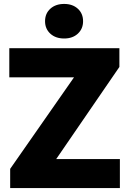

<svg xmlns="http://www.w3.org/2000/svg" viewBox="-20 -956 651 976"><path d="M589.4 0H72.8V-147.5H589.4ZM164.6 0H31.7V-97.7L459.5 -710.9H586.9V-615.7ZM528.3 -563H27.3V-710.9H528.3ZM306.2 -760.3Q262.7 -760.3 235.8 -784.9Q209 -809.6 209 -848.1Q209 -887.2 235.8 -911.6Q262.7 -936 306.2 -936Q349.1 -936 375.7 -911.6Q402.3 -887.2 402.3 -848.1Q402.3 -809.6 375.7 -784.9Q349.1 -760.3 306.2 -760.3Z"/></svg>

Font: Heebo Black
Style: Regular
Weight: 900
Designer: Oded Ezer
Foundry: Ezer Type House
Version: Version 3.100